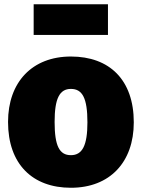

<svg xmlns="http://www.w3.org/2000/svg" viewBox="-20 -865 671 907"><path d="M490 -700V-845H139V-700ZM315 -598C132 -598 18 -477 18 -289C18 -89 134 22 315 22C499 22 612 -99 612 -287C612 -488 497 -598 315 -598ZM315 -445C369 -445 393 -402 393 -287C393 -178 369 -132 315 -132C261 -132 238 -175 238 -289C238 -399 261 -445 315 -445Z"/></svg>

Font: Glow Sans SC Normal Heavy
Style: Regular
Weight: 900
Designer: Ryoko NISHIZUKA (kana, bopomofo & ideographs); Paul D. Hunt (Latin, Greek & Cyrillic); Sandoll Communications, Soo-young
Version: Version 0.93